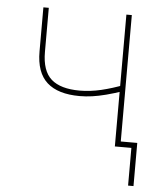

<svg xmlns="http://www.w3.org/2000/svg" viewBox="-51 -591 666 792"><g transform="rotate(5 282.0 -195.0)"><path d="M277.3 -194.3Q187.5 -194.3 142.1 -235.1Q96.7 -275.9 96.7 -363.3V-545.9H119.1V-363.3Q119.1 -284.7 157.7 -250.7Q196.3 -216.8 275.4 -216.8Q318.8 -216.8 364.3 -227.5Q409.7 -238.3 458 -256.8V-231.4Q417.5 -217.8 386.5 -209.7Q355.5 -201.7 329.3 -198Q303.2 -194.3 277.3 -194.3ZM440.4 0V-545.9H462.9V0ZM508.8 156.2V0H456.1V-22.5H531.2V156.2Z"/></g></svg>

Font: Inter Thin
Style: Regular
Weight: 250
Designer: Rasmus Andersson
Foundry: rsms
Version: Version 4.001;git-66647c0bb